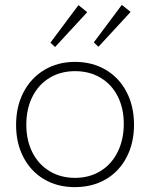

<svg xmlns="http://www.w3.org/2000/svg" viewBox="-20 -759 616 788"><path d="M46 -246Q46 -322 76.5 -380.5Q107 -439 162 -472Q217 -505 288 -505Q359 -505 414 -472.5Q469 -440 499.5 -381.5Q530 -323 530 -247Q530 -172 499.5 -113.5Q469 -55 414 -23Q359 9 287 9Q216 9 161.5 -23Q107 -55 76.5 -113Q46 -171 46 -246ZM488 -251Q488 -315 463 -364Q438 -413 392.5 -440Q347 -467 288 -467Q229 -467 183.5 -439.5Q138 -412 113 -362Q88 -312 88 -247Q88 -183 113 -133.5Q138 -84 183.5 -56.5Q229 -29 288 -29Q347 -29 392.5 -57Q438 -85 463 -135.5Q488 -186 488 -251ZM187 -584 302 -738 338 -709 206 -566ZM365 -585 480 -739 516 -710 384 -567Z"/></svg>

Font: Bellota Text Light
Style: Regular
Weight: 300
Designer: Kemie Guaida
Foundry: Kemie Guaida
Version: Version 4.001